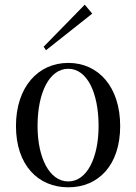

<svg xmlns="http://www.w3.org/2000/svg" viewBox="-20 -783 580 818"><path d="M271 15C400 15 492 -80 492 -246C492 -412 400 -515 271 -515C142 -515 48 -412 48 -246C48 -80 142 15 271 15ZM271 -10C190 -10 140 -112 140 -246C140 -388 190 -490 271 -490C351 -490 400 -388 400 -246C400 -112 351 -10 271 -10ZM373 -725 341 -763 166 -584 176 -569Z"/></svg>

Font: Sprat Condesed
Style: Regular
Weight: 400
Width: 3
Designer: Ethan Nakache
Foundry: Collletttivo
Version: Version 2.000;Glyphs 3.2 (3217)